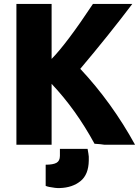

<svg xmlns="http://www.w3.org/2000/svg" viewBox="-20 -721 703 971"><path d="M663 11H508Q492 8 458 6Q364 -167 241 -297V11H63V-701H241V-423Q316 -499 450 -701H649Q532 -546 386 -373Q546 -202 663 11ZM283 67V32H423Q428 59 429 71V91Q428 162 387 195Q346 228 283 230Q275 231 258 229Q224 225 211 219V112Q248 112 265.5 102.5Q283 93 283 67Z"/></svg>

Font: Repo
Style: ExtraBold
Weight: 800
Designer: Stefan Peev
Foundry: Context Ltd
Version: Version 001.000